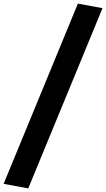

<svg xmlns="http://www.w3.org/2000/svg" viewBox="-43 -821 586 1060"><path d="M387 -801 523 -776 113 219 -23 194Z"/></svg>

Font: Repo ExtraBold
Style: Bold
Weight: 700
Designer: Stefan Peev
Foundry: Context Ltd
Version: Version 1.502